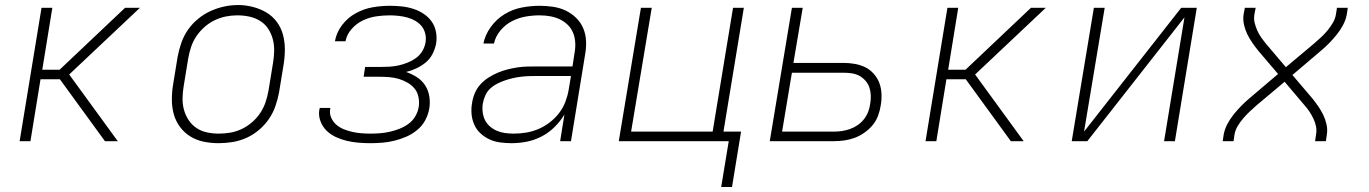

<svg xmlns="http://www.w3.org/2000/svg" viewBox="-20 -561 5440 763"><path d="M58 0 145 -530H188L148 -284H217L477 -530H536L255 -265L448 0H397L218 -246H141L101 0Z M848 8Q818 8 789 2Q760 -4 736 -19Q712 -34 695 -57Q678 -80 670.5 -107.5Q663 -135 663 -165.5Q663 -196 668 -226L686 -336Q691 -363 700.5 -390.5Q710 -418 726.5 -442Q743 -466 766.5 -485.5Q790 -505 816.5 -517Q843 -529 870.5 -535Q898 -541 927 -541Q956 -541 985 -533.5Q1014 -526 1038.5 -511.5Q1063 -497 1080 -474Q1097 -451 1104.5 -423Q1112 -395 1112 -365Q1112 -335 1107 -304L1089 -194Q1084 -167 1074.5 -139.5Q1065 -112 1048.5 -88Q1032 -64 1009 -44.5Q986 -25 959 -13Q932 -1 904 3.5Q876 8 848 8ZM849 -30Q849 -30 849 -30Q849 -30 849 -30Q873 -30 896 -34Q919 -38 941 -48.5Q963 -59 982 -75.5Q1001 -92 1014.5 -112.5Q1028 -133 1035.5 -155.5Q1043 -178 1047 -201L1065 -311Q1069 -335 1069.5 -359Q1070 -383 1064 -405.5Q1058 -428 1045.5 -447Q1033 -466 1013.5 -478Q994 -490 971 -495Q948 -500 923 -500Q900 -500 877.5 -495.5Q855 -491 833 -480.5Q811 -470 792.5 -453.5Q774 -437 760.5 -417Q747 -397 739.5 -374.5Q732 -352 728 -329L710 -219Q706 -195 705.5 -171Q705 -147 711 -125Q717 -103 729.5 -84Q742 -65 760.5 -52.5Q779 -40 802 -35Q825 -30 849 -30Z M1452 8Q1428 8 1404 6Q1380 4 1357.5 -1.5Q1335 -7 1314.5 -16.5Q1294 -26 1278 -41.5Q1262 -57 1253.5 -79.5Q1245 -102 1249 -125Q1250 -127 1250 -128.5Q1250 -130 1251 -132H1293Q1293 -131 1292.5 -129.5Q1292 -128 1292 -127Q1289 -109 1296.5 -92.5Q1304 -76 1317 -65Q1330 -54 1346 -47.5Q1362 -41 1379.5 -37Q1397 -33 1415.5 -31.5Q1434 -30 1452 -30Q1471 -30 1490.5 -31.5Q1510 -33 1529.5 -37.5Q1549 -42 1568 -49.5Q1587 -57 1603.5 -69Q1620 -81 1630.5 -99Q1641 -117 1644 -136Q1647 -156 1643 -175.5Q1639 -195 1627.5 -209Q1616 -223 1599.5 -232.5Q1583 -242 1564.5 -247.5Q1546 -253 1526 -254.5Q1506 -256 1486 -256H1425L1431 -295H1493Q1510 -295 1528 -296Q1546 -297 1564 -301Q1582 -305 1599.5 -312Q1617 -319 1632.5 -330Q1648 -341 1658 -357.5Q1668 -374 1671 -392Q1674 -410 1670 -427Q1666 -444 1655.5 -457Q1645 -470 1630 -478.5Q1615 -487 1598.5 -491.5Q1582 -496 1564 -498Q1546 -500 1529 -500Q1502 -500 1475 -496Q1448 -492 1422.5 -480Q1397 -468 1377.5 -446Q1358 -424 1353 -397H1311Q1317 -432 1339.5 -461.5Q1362 -491 1394 -508.5Q1426 -526 1460.5 -532Q1495 -538 1529 -538Q1553 -538 1576.5 -535.5Q1600 -533 1622 -526Q1644 -519 1663 -506.5Q1682 -494 1695 -476Q1708 -458 1712.5 -434.5Q1717 -411 1713 -387Q1709 -367 1699 -347Q1689 -327 1672 -313Q1655 -299 1635 -289.5Q1615 -280 1594 -275Q1617 -267 1636.5 -254.5Q1656 -242 1669 -222.5Q1682 -203 1686 -178.5Q1690 -154 1686 -130Q1682 -106 1670 -83.5Q1658 -61 1638 -44.5Q1618 -28 1595 -18Q1572 -8 1548 -2Q1524 4 1500 6Q1476 8 1452 8Z M2013 8Q1990 8 1967.5 5Q1945 2 1925.5 -7Q1906 -16 1890 -30.5Q1874 -45 1865 -65Q1856 -85 1854 -107.5Q1852 -130 1856 -152Q1859 -172 1867 -191Q1875 -210 1889 -225.5Q1903 -241 1921 -252.5Q1939 -264 1958 -272Q1977 -280 1996.5 -285Q2016 -290 2035.5 -293Q2055 -296 2074.5 -296.5Q2094 -297 2113 -297H2255L2263 -349Q2267 -370 2266 -391Q2265 -412 2257.5 -430.5Q2250 -449 2236 -462.5Q2222 -476 2204 -484.5Q2186 -493 2165.5 -496.5Q2145 -500 2124 -500Q2096 -500 2068 -495Q2040 -490 2014 -476.5Q1988 -463 1968.5 -439.5Q1949 -416 1943 -388H1901Q1908 -423 1930.5 -454Q1953 -485 1985 -504.5Q2017 -524 2053 -531Q2089 -538 2124 -538Q2151 -538 2178 -534Q2205 -530 2228 -519Q2251 -508 2269.5 -490Q2288 -472 2298 -448Q2308 -424 2309 -397Q2310 -370 2305 -343L2249 0H2206L2223 -106Q2207 -79 2183.5 -56Q2160 -33 2132 -18.5Q2104 -4 2073.5 2Q2043 8 2013 8ZM2021 -30Q2046 -30 2070.5 -34Q2095 -38 2119 -48Q2143 -58 2164.5 -74.5Q2186 -91 2202 -112Q2218 -133 2227 -157Q2236 -181 2240 -205L2249 -259H2113Q2098 -259 2082 -258.5Q2066 -258 2050 -256Q2034 -254 2018.5 -250.5Q2003 -247 1987 -241.5Q1971 -236 1956 -228.5Q1941 -221 1928.5 -209.5Q1916 -198 1909 -182.5Q1902 -167 1899 -151Q1896 -134 1898 -116.5Q1900 -99 1907 -84.5Q1914 -70 1926.5 -59Q1939 -48 1954 -41.5Q1969 -35 1986 -32.5Q2003 -30 2021 -30Z M2889 182H2846L2876 0H2439L2527 -530H2570L2488 -38H2812L2893 -530H2936L2855 -38H2925Z M3039 0 3127 -530H3170L3133 -311H3333Q3355 -311 3377.5 -307Q3400 -303 3419 -293.5Q3438 -284 3452.5 -267.5Q3467 -251 3474.5 -231Q3482 -211 3483 -188Q3484 -165 3480 -142Q3477 -122 3469.5 -101.5Q3462 -81 3448 -64Q3434 -47 3415.5 -34Q3397 -21 3377 -13.5Q3357 -6 3336 -3Q3315 0 3295 0ZM3088 -38H3295Q3311 -38 3327 -40.5Q3343 -43 3358.5 -48.5Q3374 -54 3388.5 -64Q3403 -74 3413.5 -87.5Q3424 -101 3430 -116.5Q3436 -132 3438 -148Q3441 -165 3440.5 -181.5Q3440 -198 3435 -213Q3430 -228 3419.5 -240Q3409 -252 3395.5 -259.5Q3382 -267 3365.5 -269.5Q3349 -272 3333 -272H3127Z M3658 0 3745 -530H3788L3748 -284H3817L4077 -530H4136L3855 -265L4048 0H3997L3818 -246H3741L3701 0Z M4239 0 4327 -530H4370L4288 -38L4674 -530H4736L4649 0H4606L4687 -492L4301 0Z M4839 0 4843 -27Q4847 -48 4857.5 -68Q4868 -88 4882 -105.5Q4896 -123 4912 -139.5Q4928 -156 4946 -171L5059 -267L4979 -361Q4967 -376 4956 -392Q4945 -408 4936.5 -425.5Q4928 -443 4923.5 -463Q4919 -483 4922 -504L4927 -530H4970L4965 -504Q4962 -486 4966 -470Q4970 -454 4976.5 -439.5Q4983 -425 4992.5 -411.5Q5002 -398 5012 -386L5090 -294L5202 -388Q5216 -400 5230 -413Q5244 -426 5255.5 -440Q5267 -454 5276.5 -470Q5286 -486 5289 -504L5293 -530H5336L5332 -503Q5328 -482 5317.5 -462Q5307 -442 5293 -424.5Q5279 -407 5263 -390.5Q5247 -374 5229 -359L5116 -263L5196 -169Q5208 -154 5219 -138Q5230 -122 5238.5 -104.5Q5247 -87 5251.5 -67Q5256 -47 5253 -27L5249 0H5206L5210 -27Q5213 -44 5209.5 -60Q5206 -76 5199 -90.5Q5192 -105 5183 -118.5Q5174 -132 5163 -144L5085 -236L4973 -142Q4959 -130 4945.5 -117Q4932 -104 4920 -90Q4908 -76 4898.5 -60Q4889 -44 4886 -27L4882 0Z"/></svg>

Font: Iosevka Curly XLtExObl
Style: Regular
Weight: 200
Width: 7
Italic angle: -9°
Monospace: yes
Designer: Belleve Invis
Foundry: Belleve Invis
Version: Version 11.0.1; ttfautohint (v1.8.3)